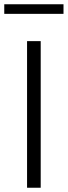

<svg xmlns="http://www.w3.org/2000/svg" viewBox="-21 -881 318 901"><path d="M106 0V-688H170V0ZM-1 -816V-861H277V-816Z"/></svg>

Font: Saira Light
Style: Regular
Weight: 300
Designer: Hector Gatti with collaboration of the Omnibus-Type team
Foundry: Omnibus-Type
Version: Version 1.100; ttfautohint (v1.8.3)